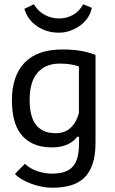

<svg xmlns="http://www.w3.org/2000/svg" viewBox="-20 -692 540 904"><path d="M36.1 0ZM429.7 -20.5Q429.7 39.6 415.8 80.3Q401.9 121.1 375.7 145.8Q349.6 170.4 311.8 181.2Q273.9 191.9 225.6 191.9Q202.1 191.9 176.8 187Q151.4 182.1 127.7 173.3Q104 164.6 83.7 152.8Q63.5 141.1 50.3 127L97.2 79.1Q109.4 91.3 125.2 100.1Q141.1 108.9 158 114.5Q174.8 120.1 191.9 122.8Q209 125.5 224.1 125.5Q258.8 125.5 283.2 117.4Q307.6 109.4 323 92Q338.4 74.7 345.2 47.1Q352.1 19.5 352.1 -20V-47.9H343.3Q337.4 -39.1 327.1 -30.3Q316.9 -21.5 302.2 -14.2Q287.6 -6.8 268.6 -2.4Q249.5 2 225.6 2Q171.9 2 135.7 -15.1Q99.6 -32.2 77.4 -61.8Q55.2 -91.3 45.7 -131.8Q36.1 -172.4 36.1 -219.2Q36.1 -334.5 95.7 -396.7Q155.3 -459 272.5 -459Q300.3 -459 322.5 -457.3Q344.7 -455.6 363 -452.1Q381.3 -448.7 397.5 -444.1Q413.6 -439.5 429.7 -433.6ZM241.7 -64.9Q286.6 -64.9 313.7 -91.3Q340.8 -117.7 351.6 -160.2V-379.4Q341.8 -382.3 332.5 -384.8Q323.2 -387.2 312.5 -388.9Q301.8 -390.6 289.3 -391.6Q276.9 -392.6 260.7 -392.6Q194.8 -392.6 157.2 -350.3Q119.6 -308.1 119.6 -221.2Q119.6 -188 125.5 -159.4Q131.3 -130.9 145.5 -109.9Q159.7 -88.9 183.1 -76.9Q206.5 -64.9 241.7 -64.9ZM139.6 -671.9Q158.7 -639.2 190.4 -622.1Q222.2 -605 258.3 -605Q293 -605 323.2 -621.6Q353.5 -638.2 371.6 -671.9L412.1 -655.3Q408.2 -633.3 395.3 -612.1Q382.3 -590.8 361.3 -574.7Q340.3 -558.6 313.5 -548.3Q286.6 -538.1 257.3 -538.1Q199.2 -538.1 154.5 -568.6Q109.9 -599.1 94.7 -650.4Z"/></svg>

Font: PT Astra Sans
Style: Regular
Weight: 400
Designer: A.Korolkova, I. Chaeva
Foundry: ParaType Ltd
Version: Version 1.001; ttfautohint (v1.6)